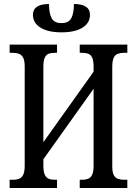

<svg xmlns="http://www.w3.org/2000/svg" viewBox="-20 -936 682 956"><path d="M28 0V-41H47Q64 -41 76.5 -46.5Q89 -52 96 -67Q103 -82 103 -111V-605Q103 -634 95.5 -648.5Q88 -663 74.5 -668Q61 -673 43 -673H28V-714H264V-673H251Q234 -673 221.5 -668Q209 -663 202.5 -648Q196 -633 196 -604V-228L446 -579V-603Q446 -633 439.5 -648Q433 -663 420 -668Q407 -673 389 -673H377V-714H614V-673H596Q579 -673 566 -668Q553 -663 546 -648Q539 -633 539 -603V-108Q539 -80 546 -65.5Q553 -51 566 -46Q579 -41 596 -41H614V0H377V-41H389Q407 -41 420 -46.5Q433 -52 439.5 -67.5Q446 -83 446 -112V-494L196 -143V-111Q196 -82 202.5 -67Q209 -52 221.5 -46.5Q234 -41 251 -41H264V0ZM286 -775Q219 -775 181.5 -798.5Q144 -822 144 -862Q144 -889 164 -902.5Q184 -916 224 -916Q224 -870 237 -845.5Q250 -821 286 -821Q322 -821 335 -845.5Q348 -870 348 -916Q428 -916 428 -862Q428 -822 391 -798.5Q354 -775 286 -775Z"/></svg>

Font: Noto Serif ExtraCondensed
Style: Regular
Weight: 400
Width: 2
Designer: Monotype Design Team
Foundry: Monotype Imaging Inc.
Version: Version 2.013